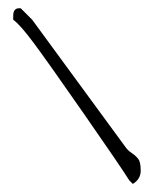

<svg xmlns="http://www.w3.org/2000/svg" viewBox="-20 -455 377 475"><path d="M308.6 0 299.8 -8.8Q276.4 -45.9 187 -174.3Q97.7 -302.7 63.5 -348.6Q29.3 -394.5 12.7 -406.2V-416Q12.7 -434.6 27.3 -434.6H31.2L59.6 -406.2L290 -91.8Q295.9 -83 306.2 -76.2Q316.4 -69.3 322.3 -61.5Q328.1 -53.7 328.1 -32.7Q328.1 -11.7 308.6 0Z"/></svg>

Font: Dawning of a New Day
Style: Regular
Weight: 400
Designer: Kimberly Geswein
Foundry: Kimberly Geswein
Version: Version 1.002 2010